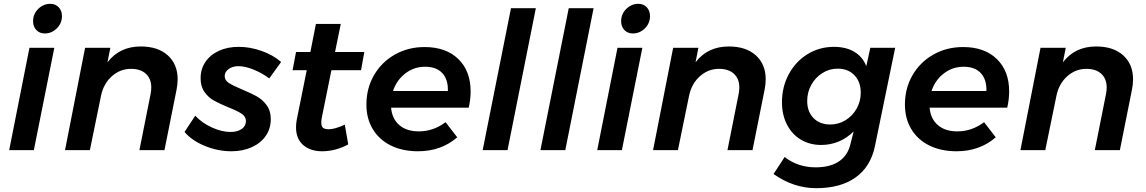

<svg xmlns="http://www.w3.org/2000/svg" viewBox="-20 -785 5995 1004"><path d="M264 -535 157 0H28L134 -535ZM304 -701Q304 -663 277 -636.5Q250 -610 214 -610Q187 -610 170 -628Q153 -646 153 -674Q153 -712 180 -738.5Q207 -765 243 -765Q270 -765 287 -747Q304 -729 304 -701Z M909 -370Q909 -344 903 -315L840 0H709L768 -296Q771 -313 771 -328Q771 -373 743 -399Q715 -425 665 -425Q608 -425 564.5 -386Q521 -347 508 -283L450 0H320L425 -535H557L542 -459Q605 -542 716 -542Q806 -542 857.5 -495.5Q909 -449 909 -370Z M945 -95 1001 -180Q1035 -143 1087 -119Q1139 -95 1185 -95Q1222 -95 1244 -110.5Q1266 -126 1266 -152Q1266 -175 1244 -190Q1222 -205 1176 -223Q1130 -242 1100.5 -258Q1071 -274 1050 -303Q1029 -332 1029 -375Q1029 -424 1054 -461Q1079 -498 1124 -519Q1169 -540 1228 -540Q1288 -540 1348.5 -518.5Q1409 -497 1450 -461L1388 -375Q1349 -404 1305 -421.5Q1261 -439 1227 -439Q1196 -439 1175.5 -424Q1155 -409 1155 -387Q1155 -365 1176 -351.5Q1197 -338 1244 -318Q1292 -298 1322 -281.5Q1352 -265 1374 -235.5Q1396 -206 1396 -162Q1396 -113 1370 -75Q1344 -37 1297 -15.5Q1250 6 1190 6Q1119 6 1051 -22Q983 -50 945 -95Z M1663 -171Q1660 -155 1660 -144Q1660 -124 1669.5 -116.5Q1679 -109 1699 -109Q1730 -109 1783 -133L1801 -30Q1735 6 1664 6Q1603 6 1565.5 -26.5Q1528 -59 1528 -119Q1528 -140 1532 -160L1584 -418H1510L1528 -513H1603L1632 -660H1762L1732 -513H1885L1868 -418H1713Z M2441 -307Q2441 -265 2431 -222H2025Q2030 -164 2068 -131Q2106 -98 2170 -98Q2246 -98 2310 -146L2371 -67Q2287 6 2166 6Q2085 6 2024 -24Q1963 -54 1929.5 -109.5Q1896 -165 1896 -238Q1896 -323 1935.5 -391.5Q1975 -460 2044.5 -499.5Q2114 -539 2200 -539Q2312 -539 2376.5 -476.5Q2441 -414 2441 -307ZM2203 -436Q2145 -436 2099.5 -401Q2054 -366 2035 -309H2322Q2324 -369 2293 -402.5Q2262 -436 2203 -436Z M2782 -742 2634 0H2504L2652 -742Z M3084 -742 2936 0H2806L2954 -742Z M3339 -535 3232 0H3103L3209 -535ZM3379 -701Q3379 -663 3352 -636.5Q3325 -610 3289 -610Q3262 -610 3245 -628Q3228 -646 3228 -674Q3228 -712 3255 -738.5Q3282 -765 3318 -765Q3345 -765 3362 -747Q3379 -729 3379 -701Z M3984 -370Q3984 -344 3978 -315L3915 0H3784L3843 -296Q3846 -313 3846 -328Q3846 -373 3818 -399Q3790 -425 3740 -425Q3683 -425 3639.5 -386Q3596 -347 3583 -283L3525 0H3395L3500 -535H3632L3617 -459Q3680 -542 3791 -542Q3881 -542 3932.5 -495.5Q3984 -449 3984 -370Z M4025 125 4083 36Q4152 90 4245 90Q4321 90 4367 59Q4413 28 4427 -31L4444 -98Q4409 -63 4366 -45Q4323 -27 4274 -27Q4214 -27 4167.5 -55Q4121 -83 4095 -134Q4069 -185 4069 -250Q4069 -331 4105 -397.5Q4141 -464 4203 -502Q4265 -540 4341 -540Q4404 -540 4447.5 -514Q4491 -488 4510 -439L4531 -535H4661L4555 -20Q4533 86 4454.5 142.5Q4376 199 4248 199Q4130 199 4025 125ZM4481 -300Q4481 -357 4448 -391.5Q4415 -426 4360 -426Q4317 -426 4280.5 -403Q4244 -380 4222.5 -341.5Q4201 -303 4201 -257Q4201 -201 4234 -167.5Q4267 -134 4322 -134Q4365 -134 4401.5 -156.5Q4438 -179 4459.5 -217Q4481 -255 4481 -300Z M5257 -307Q5257 -265 5247 -222H4841Q4846 -164 4884 -131Q4922 -98 4986 -98Q5062 -98 5126 -146L5187 -67Q5103 6 4982 6Q4901 6 4840 -24Q4779 -54 4745.5 -109.5Q4712 -165 4712 -238Q4712 -323 4751.5 -391.5Q4791 -460 4860.5 -499.5Q4930 -539 5016 -539Q5128 -539 5192.5 -476.5Q5257 -414 5257 -307ZM5019 -436Q4961 -436 4915.5 -401Q4870 -366 4851 -309H5138Q5140 -369 5109 -402.5Q5078 -436 5019 -436Z M5905 -370Q5905 -344 5899 -315L5836 0H5705L5764 -296Q5767 -313 5767 -328Q5767 -373 5739 -399Q5711 -425 5661 -425Q5604 -425 5560.5 -386Q5517 -347 5504 -283L5446 0H5316L5421 -535H5553L5538 -459Q5601 -542 5712 -542Q5802 -542 5853.5 -495.5Q5905 -449 5905 -370Z"/></svg>

Font: Gontserrat Medium
Style: Italic
Weight: 500
Italic angle: -11.3°
Designer: Julieta Ulanovsky
Foundry: Julieta Ulanovsky
Version: Version 6.001